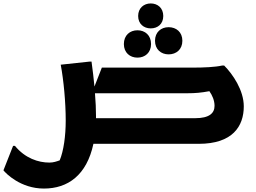

<svg xmlns="http://www.w3.org/2000/svg" viewBox="-59 -836 1490 1116"><path d="M817 -671C858 -671 890 -697 890 -743C890 -789 858 -816 817 -816C777 -816 744 -789 744 -743C744 -697 777 -671 817 -671ZM842 -599C842 -549 877 -520 921 -520C966 -520 1001 -549 1001 -599C1001 -649 966 -678 921 -678C877 -678 842 -649 842 -599ZM740 -501C784 -501 819 -530 819 -580C819 -631 784 -660 740 -660C696 -660 661 -631 661 -580C661 -530 696 -501 740 -501ZM1244 -455H1232C1192 -446 1126 -443 1063 -443H533L490 -333C486 -378 480 -426 473 -478H462L294 -460C311 -369 323 -242 323 -135C323 -47 311 41 288 96C271 102 252 109 228 109C164 109 87 84 28 12H17L-39 154C-25 172 61 260 196 260C336 260 445 182 484 0H1096C1293 0 1358 -102 1358 -218C1358 -311 1294 -405 1244 -455ZM1075 -149H499V-162C499 -201 497 -245 493 -294H1032C1076 -294 1110 -297 1158 -306C1175 -282 1188 -252 1188 -221C1188 -179 1159 -149 1075 -149Z"/></svg>

Font: Kufam Arabic Latin Roman Bold
Style: Regular
Weight: 700
Designer: Wael Morcos & Artur Schmal
Version: Version 1.200;PS 001.200;hotconv 1.0.88;makeotf.lib2.5.64775